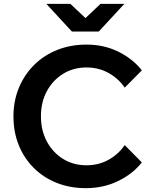

<svg xmlns="http://www.w3.org/2000/svg" viewBox="-20 -963 792 999"><path d="M629 -208 718 -118Q671 -58 594.5 -21Q518 16 427 16Q344 16 275 -11.5Q206 -39 155.5 -89.5Q105 -140 77.5 -208Q50 -276 50 -358Q50 -438 78.5 -506.5Q107 -575 158 -625.5Q209 -676 278.5 -703.5Q348 -731 430 -731Q521 -731 596 -694Q671 -657 718 -597L629 -507Q596 -555 544.5 -583.5Q493 -612 430 -612Q362 -612 308.5 -579Q255 -546 224 -489Q193 -432 193 -358Q193 -284 224 -226.5Q255 -169 308.5 -136Q362 -103 430 -103Q493 -103 544.5 -131.5Q596 -160 629 -208ZM221 -943H346L482 -815H368L503 -943H627L494 -799H354Z"/></svg>

Font: Wix Madefor Display
Style: Bold
Weight: 700
Designer: Dalton Maag Ltd
Foundry: Dalton Maag Ltd
Version: Version 3.100